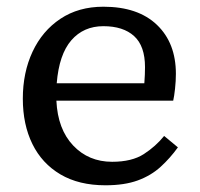

<svg xmlns="http://www.w3.org/2000/svg" viewBox="-20 -540 596 572"><path d="M288 -462Q229 -462 192.5 -420Q156 -378 149 -292H410Q411 -306 411.5 -317Q412 -328 412 -340Q412 -403 379.5 -432.5Q347 -462 288 -462ZM294 12Q215 12 160 -20.5Q105 -53 76.5 -111Q48 -169 48 -246Q48 -324 77 -386Q106 -448 160 -484Q214 -520 288 -520Q391 -520 447.5 -466Q504 -412 504 -320Q504 -299 501.5 -276Q499 -253 496 -240H148Q152 -155 198 -106.5Q244 -58 314 -58Q373 -58 408.5 -81Q444 -104 469 -135L510 -101Q487 -69 458.5 -43Q430 -17 390.5 -2.5Q351 12 294 12Z"/></svg>

Font: Source Serif 4 Caption
Style: Regular
Weight: 400
Designer: Frank Grießhammer
Foundry: Adobe Systems Incorporated
Version: Version 4.004;hotconv 1.0.117;makeotfexe 2.5.65602